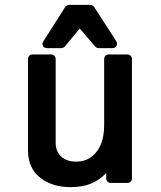

<svg xmlns="http://www.w3.org/2000/svg" viewBox="-20 -746 658 783"><path d="M94.2 -505.9Q94.2 -513.2 99.4 -518.6Q104.5 -523.9 111.8 -523.9H189Q196.3 -523.9 201.7 -518.6Q207 -513.2 207 -505.9V-165Q207 -127.9 229.7 -107.4Q252.4 -86.9 290 -86.9Q329.6 -86.9 356.2 -109.1Q382.8 -131.3 393.8 -163.6Q404.8 -195.8 404.8 -234.9V-505.9Q404.8 -513.2 410.2 -518.6Q415.5 -523.9 422.9 -523.9H500Q507.3 -523.9 512.7 -518.6Q518.1 -513.2 518.1 -505.9V-18.1Q518.1 -10.7 512.7 -5.4Q507.3 0 500 0H431.2Q423.8 0 418.5 -5.4Q413.1 -10.7 413.1 -18.1V-40Q383.3 -9.8 348.9 3.7Q314.5 17.1 268.1 17.1Q192.4 17.1 143.3 -21.7Q94.2 -60.5 94.2 -133.8ZM171.9 -549.8Q159.7 -549.8 155 -559.1Q150.4 -568.4 157.2 -578.1L246.1 -717.8Q247.6 -720.7 252.9 -723.4Q258.3 -726.1 261.2 -726.1H349.1Q357.4 -726.1 363.8 -717.8L454.1 -578.1Q460 -568.4 455.1 -559.1Q450.2 -549.8 439 -549.8H379.9Q377.4 -549.8 373 -552.5Q368.7 -555.2 367.2 -557.1L305.2 -629.9L245.1 -557.1Q243.7 -554.7 238.8 -552.2Q233.9 -549.8 231 -549.8Z"/></svg>

Font: Fragment Mono
Style: Bold
Weight: 700
Designer: Wei Huang based on Nimbus Sans by URW Studio, based on Helvetica by Max Miedinger.
Foundry: Wei Huang
Version: Version 1.011